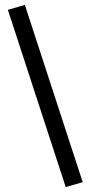

<svg xmlns="http://www.w3.org/2000/svg" viewBox="-20 -662 368 780"><path d="M316 78 247 98 12 -622 81 -642Z"/></svg>

Font: Gupter
Style: Bold
Weight: 700
Designer: Octavio Pardo
Version: Version 1.000